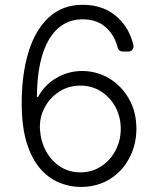

<svg xmlns="http://www.w3.org/2000/svg" viewBox="-20 -758 650 789"><path d="M221.9 -8.2Q178.6 -26.3 144.2 -66.1Q109.7 -106.5 89.5 -171.9Q69.2 -237.9 69.2 -333.8Q69.2 -452.4 96.9 -543.3Q124.3 -634.2 180.4 -686.4Q236.5 -738.3 320 -738.3Q408.4 -738.3 465.2 -684.7Q512.8 -639.6 528.4 -571.7Q528.8 -570.3 528.8 -567.1Q528.8 -558.6 522.7 -552.4Q516.7 -546.2 508.2 -546.2H484Q476.9 -546.2 471.2 -550.4Q465.6 -554.7 463.8 -561.8Q452.1 -609 420.1 -641Q381.7 -678.6 320 -678.6Q230.8 -678.6 181.1 -595.5Q132.5 -512.8 131.7 -359.7H136.4Q162.6 -408.4 210.9 -437.1Q259.9 -466.3 318.2 -466.3Q379.3 -465.6 429.7 -435.4Q480.1 -404.5 510.3 -351.2Q540.5 -297.6 540.5 -229Q540.5 -163.4 511.7 -109Q483.7 -54.7 431.5 -22Q380 10.3 310 10.3Q264.2 9.6 221.9 -8.2ZM144.2 -224.4Q148.4 -173.3 170.5 -134.6Q192.8 -95.2 228.7 -72.4Q264.6 -49.7 310 -49.7Q357.6 -49.7 394.9 -73.9Q432.5 -98 454.2 -138.8Q476.2 -179.7 476.2 -229Q476.2 -277.7 454.2 -318.5Q432.5 -358.3 394.9 -382.5Q357.2 -406.2 310 -406.2Q261.7 -406.2 222.7 -381Q183.6 -355.5 162.3 -313.9Q143.8 -278.4 143.8 -237.6Q143.8 -228.7 144.2 -224.4Z"/></svg>

Font: DeltaSans Light
Style: Regular
Weight: 300
Designer: Rasmus Andersson
Foundry: rsms
Version: Version 3.012